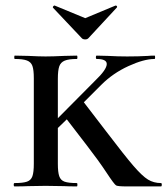

<svg xmlns="http://www.w3.org/2000/svg" viewBox="-20 -667 599 687"><path d="M556 0H432Q402 0 395.5 -3.5Q389 -7 361 -49.5Q333 -92 292 -145L219 -240L187 -209V-81Q187 -51 192 -36.5Q197 -22 211 -17Q225 -12 255 -12Q257 -12 257 -6Q257 0 255 0Q225 0 209 -1L143 -2L81 -1Q63 0 32 0Q29 0 29 -6Q29 -12 32 -12Q62 -12 76.5 -17Q91 -22 96 -36.5Q101 -51 101 -81V-387Q101 -417 96 -431Q91 -445 76.5 -450.5Q62 -456 33 -456Q31 -456 31 -462Q31 -468 33 -468L81 -467Q121 -465 143 -465Q168 -465 210 -467L255 -468Q257 -468 257 -462Q257 -456 255 -456Q226 -456 211.5 -450Q197 -444 192 -429.5Q187 -415 187 -385V-244L320 -378Q362 -418 362 -438Q362 -456 326 -456Q323 -456 323 -462Q323 -468 326 -468L366 -467Q402 -465 435 -465Q476 -465 510 -467Q519 -468 533 -468Q535 -468 535 -462Q535 -456 533 -456Q495 -456 439.5 -430.5Q384 -405 343 -364L280 -301L359 -198Q426 -110 457.5 -73.5Q489 -37 509.5 -24.5Q530 -12 556 -12Q559 -12 559 -6Q559 0 556 0ZM170 -639 169 -641Q169 -643 171.5 -645.5Q174 -648 176 -647L285 -602L393 -647H395Q397 -647 398.5 -644.5Q400 -642 398 -640L296 -530Q292 -526 285 -526Q277 -526 273 -530Z"/></svg>

Font: Cormorant SC SemiBold
Style: Regular
Weight: 600
Designer: Christian Thalmann (Catharsis Fonts)
Version: Version 3.000